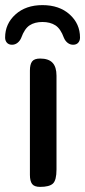

<svg xmlns="http://www.w3.org/2000/svg" viewBox="-32 -731 333 751"><path d="M125 0Q102 0 93.5 -11.5Q85 -23 85 -47V-455Q85 -479 93.5 -490.5Q102 -502 125 -502Q158 -502 173.5 -485.5Q189 -469 189 -435V-68Q189 -26 175 -13Q161 0 125 0ZM134 -711Q69 -711 28.5 -674.5Q-12 -638 -12 -584Q-12 -572 -5 -564Q2 -556 15 -556Q27 -556 36.5 -563.5Q46 -571 51 -583Q64 -619 84 -632Q104 -645 134 -645Q164 -645 184.5 -632Q205 -619 218 -583Q223 -571 232.5 -563.5Q242 -556 254 -556Q267 -556 274 -564Q281 -572 281 -584Q281 -638 240.5 -674.5Q200 -711 134 -711Z"/></svg>

Font: Marmelad for Arash.Academy
Style: Regular
Weight: 400
Designer: Manvel Shmavonyan
Foundry: Cyreal
Version: Version 1.110;Glyphs 3.2 (3202)